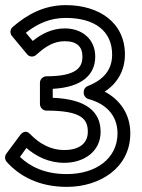

<svg xmlns="http://www.w3.org/2000/svg" viewBox="-21 -693 554 750"><path d="M57 -80 82 -115C121 -82 169 -57 230 -57C307 -57 372 -101 372 -178C372 -258 314 -306 185 -311V-346C299 -352 351 -401 351 -472C351 -540 300 -582 232 -582C183 -582 141 -561 107 -533L80 -565C127 -602 176 -623 236 -623C350 -623 417 -571 417 -480C417 -421 385 -382 322 -357C312 -353 306 -344 306 -334V-330C306 -318 316 -308 325 -306C392 -288 438 -243 438 -172C438 -74 354 -13 240 -13C154 -13 97 -42 57 -80ZM4 -93C-3 -84 -3 -70 5 -61C54 -6 130 37 240 37C370 37 488 -38 488 -172C488 -248 447 -304 388 -335C437 -367 467 -417 467 -480C467 -605 366 -673 236 -673C152 -673 85 -637 28 -587C18 -578 17 -562 26 -552L85 -481C95 -469 111 -470 121 -479C158 -513 191 -532 232 -532C280 -532 301 -510 301 -472C301 -431 280 -395 160 -395C149 -395 135 -385 135 -370V-286C135 -275 145 -261 160 -261C302 -261 322 -225 322 -178C322 -135 291 -107 230 -107C175 -107 132 -133 97 -169C79 -188 64 -173 59 -167Z"/></svg>

Font: Falling Sky
Style: Ou
Weight: 400
Designer: Paul D. Hunt
Foundry: Adobe Systems Incorporated
Version: Version 1.02